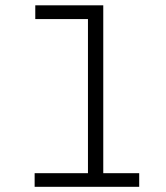

<svg xmlns="http://www.w3.org/2000/svg" viewBox="-20 -720 640 740"><path d="M516.5 0H113.5V-52.5H319V-646.5H116V-699.5H378V-52.5H516.5Z"/></svg>

Font: Argentum Novus Light
Style: Regular
Weight: 300
Designer: Julieta Ulanovsky (font) & Cristiano Sobral (main changes)
Foundry: Julieta Ulanovsky (font) & Cristiano Sobral (main changes)
Version: Version 3.00;November 27, 2020;FontCreator 13.0.0.2655 64-bi